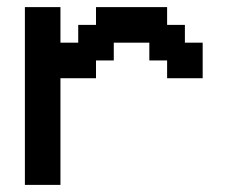

<svg xmlns="http://www.w3.org/2000/svg" viewBox="-20 -520 640 540"><path d="M50 0H150V-300H250V-350H300V-400H400V-350H450V-300H550V-400H500V-450H450V-500H250V-450H200V-400H150V-500H50Z"/></svg>

Font: Matrix Sans Video
Style: Regular
Weight: 400
Designer: Brad Neil
Version: Version 1.100